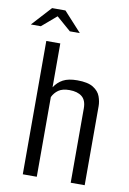

<svg xmlns="http://www.w3.org/2000/svg" viewBox="-118 -838 601 892"><g transform="rotate(10 182.5 -392.0)"><path d="M54 -629H120V-422Q136 -447 161 -460.5Q186 -474 228 -474Q278 -474 303.5 -458Q329 -442 337.5 -418.5Q346 -395 346 -373V0H280V-351Q280 -389 259 -406Q238 -423 200 -423Q167 -423 148.5 -410Q130 -397 120 -376V0H54ZM-30 -692 54 -784H117L201 -692H154L86 -751L17 -692Z"/></g></svg>

Font: Smooch Sans Medium
Style: Regular
Weight: 500
Designer: Robert E. Leuschke
Foundry: Robert E. Leuschke
Version: Version 1.010; ttfautohint (v1.8.3)